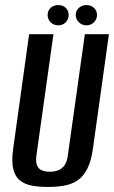

<svg xmlns="http://www.w3.org/2000/svg" viewBox="-20 -726 450 758"><path d="M169 12Q135 12 107 7Q79 2 59.5 -13Q40 -28 32.5 -58Q25 -88 32 -139L95 -591H191L124 -114Q120 -87 126.5 -72.5Q133 -58 146.5 -53Q160 -48 177 -48Q193 -48 208 -53Q223 -58 234 -72.5Q245 -87 248 -114L315 -591H410L347 -140Q340 -89 324 -58.5Q308 -28 285 -13Q262 2 232.5 7Q203 12 169 12ZM210 -626Q192 -626 180 -638Q168 -650 168 -667Q168 -684 180 -695Q192 -706 210 -706Q228 -706 239.5 -695Q251 -684 251 -667Q251 -650 239.5 -638Q228 -626 210 -626ZM321 -626Q304 -626 291.5 -638Q279 -650 279 -667Q279 -684 291.5 -695Q304 -706 321 -706Q339 -706 351 -695Q363 -684 363 -667Q363 -650 351 -638Q339 -626 321 -626Z"/></svg>

Font: Alumni Sans Thin SemiBold
Style: Italic
Weight: 600
Italic angle: -8°
Version: Version 1.016